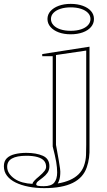

<svg xmlns="http://www.w3.org/2000/svg" viewBox="-185 -756 551 991"><path d="M43 215Q0 215 -38 207.5Q-76 200 -104.5 186Q-133 172 -149 151Q-165 130 -165 102Q-165 76 -150 61Q-135 46 -108 39.5Q-81 33 -49 33Q2 33 36 48Q70 63 70 102Q70 122 60 136Q50 150 36 160.5Q22 171 12 179Q2 187 2 196Q2 201 11 203Q20 205 41 205Q80 205 95 186.5Q110 168 110 134Q110 109 105 79.5Q100 50 87 0V-466H33V-477L277 -515V0Q278 33 274.5 58.5Q271 84 263 107Q245 161 190.5 188Q136 215 43 215ZM180 -579Q145 -579 118 -589Q91 -599 75.5 -617Q60 -635 60 -658Q60 -681 75.5 -698.5Q91 -716 118 -726Q145 -736 180 -736Q215 -736 242.5 -726Q270 -716 285 -698.5Q300 -681 300 -658Q300 -635 285 -617Q270 -599 242.5 -589Q215 -579 180 -579ZM113 191Q149 185 176 173Q203 161 221 143Q239 125 248 101Q258 73 259 44.5Q260 16 260 -8V-495L104 -472V-8Q106 6 110.5 28Q115 50 118 70Q123 98 125 114.5Q127 131 126 142Q125 171 113 191ZM53 105Q53 86 42 73.5Q31 61 8 54.5Q-15 48 -49 48Q-98 48 -123 62Q-148 76 -148 105Q-148 123 -138 138.5Q-128 154 -110 166.5Q-92 179 -68 185.5Q-44 192 -17 193V191Q-17 187 -8 177Q1 167 16 155Q37 137 45 126Q53 115 53 105ZM180 -597Q210 -597 233 -604.5Q256 -612 269 -626Q282 -640 282 -658Q282 -676 269 -689.5Q256 -703 233 -710.5Q210 -718 180 -718Q150 -718 127 -710.5Q104 -703 91 -689.5Q78 -676 78 -658Q78 -640 91 -626Q104 -612 127 -604.5Q150 -597 180 -597Z"/></svg>

Font: Kalnia Glaze Thin SemiBold
Style: Regular
Weight: 600
Version: Version 1.110